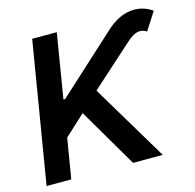

<svg xmlns="http://www.w3.org/2000/svg" viewBox="-107 -846 974 957"><g transform="rotate(-15 380.0 -368.0)"><path d="M17.6 0 138.2 -727.5H265.1L210.4 -395H219.2L524.4 -673.8Q584 -727.5 645.8 -734.9Q707.5 -742.2 759.8 -706.1L701.2 -614.3Q676.3 -629.9 652.6 -623.8Q628.9 -617.7 598.6 -590.8L380.9 -395L617.2 0H463.9L285.2 -304.7L179.2 -206.5L145 0Z"/></g></svg>

Font: Inter Display SemiBold
Style: Italic
Weight: 600
Italic angle: -9.39999°
Designer: Rasmus Andersson
Foundry: rsms
Version: Version 4.000;git-a52131595